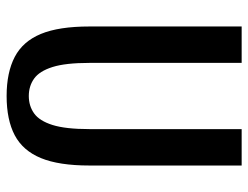

<svg xmlns="http://www.w3.org/2000/svg" viewBox="-105 -635 750 580"><g transform="rotate(90 270.0 -345.0)"><path d="M270 10Q199 10 152 -14.5Q105 -39 82.5 -93.5Q60 -148 60 -240V-700H170V-240Q170 -168 182.5 -128.5Q195 -89 217.5 -73Q240 -57 270 -57Q300 -57 322.5 -73Q345 -89 357.5 -128.5Q370 -168 370 -240V-700H480V-240Q480 -148 457.5 -93.5Q435 -39 388.5 -14.5Q342 10 270 10Z"/></g></svg>

Font: Cuprum SemiBold
Style: Regular
Weight: 600
Designer: Jovanny Lemonad
Foundry: Jovanny Lemonad
Version: Version 3.000